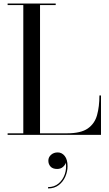

<svg xmlns="http://www.w3.org/2000/svg" viewBox="-20 -770 622 1096"><path d="M256 147.3Q256 127.3 271.4 113.7Q286.8 100.1 309.6 100.1Q333.2 100.1 349.4 120.3Q365.6 140.5 365.6 178.5Q365.6 209.3 352.8 238.5Q340 267.7 315.2 286.7Q290.4 305.7 254.4 305.7V298.1Q289.6 298.1 314.2 277.5Q338.8 256.9 349.8 224.9Q360.8 192.9 355.6 158.5Q352.4 171.7 339.2 183.1Q326 194.5 306.4 194.5Q280.8 194.5 268.4 180.7Q256 166.9 256 147.3ZM556.5 0H23.5V-9H113V-741H23.5V-750H298V-741H208.5V-9H363Q441.5 -9 481 -36.5Q520.5 -64 534 -112.8Q547.5 -161.5 547.5 -225H556.5Z"/></svg>

Font: Bodoni* 24pt
Style: Regular
Weight: 400
Version: Version 2.3